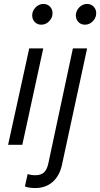

<svg xmlns="http://www.w3.org/2000/svg" viewBox="-20 -733 507 972"><path d="M189 -608Q169 -608 156 -621.5Q143 -635 143 -655Q143 -670 151 -683.5Q159 -697 172 -705Q185 -713 200 -713Q220 -713 233 -699.5Q246 -686 246 -666Q246 -643 229 -625.5Q212 -608 189 -608ZM21 0 128 -488H199L93 0ZM410 -608Q390 -608 377 -621.5Q364 -635 364 -655Q364 -670 372 -683.5Q380 -697 393 -705Q406 -713 421 -713Q441 -713 454 -699.5Q467 -686 467 -666Q467 -643 450 -625.5Q433 -608 410 -608ZM158 219Q145 219 130.5 217Q116 215 106 211L120 148Q128 151 137.5 152.5Q147 154 160 154Q187 154 202.5 140Q218 126 225 93L349 -488H421L294 100Q282 157 246.5 188Q211 219 158 219Z"/></svg>

Font: Red Hat Text VF
Style: Italic
Weight: 300
Italic angle: -12°
Designer: Pentagram, MCKL
Foundry: Pentagram, MCKL
Version: Version 1.023